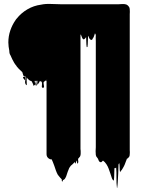

<svg xmlns="http://www.w3.org/2000/svg" viewBox="-20 -722 749 990"><path d="M649 73Q649 79 648 82Q648 83 647.5 83.5Q647 84 647 84Q647 85 646.5 85Q646 85 646 86Q646 86 646 86.5Q646 87 645 87Q645 88 643.5 89.5Q642 91 642 91Q639 95 634 97Q633 99 632.5 102Q632 105 630 108Q627 117 623 126.5Q619 136 614 144Q609 154 602 161Q599 167 599 166Q597 154 597 142Q597 130 595 119Q594 121 592.5 123Q591 125 591 128Q590 150 589.5 173Q589 196 587 219Q587 223 586 231.5Q585 240 584.5 245Q584 250 583 246Q580 223 580.5 194Q581 165 579 143Q579 142 577.5 143Q576 144 575 145H570Q569 161 569 177Q569 193 567 209Q567 209 563 207Q558 202 556 194Q552 183 548.5 171Q545 159 540 147Q536 136 528.5 124.5Q521 113 511 106Q508 108 505 112Q502 116 497 114Q491 112 489 106Q487 100 485 96Q485 96 485 95.5Q485 95 484 95Q484 94 482 92Q475 85 474 77Q473 68 473 57.5Q473 47 474 37V-510Q474 -518 473.5 -526Q473 -534 474 -542L470 -550Q468 -548 468 -545Q466 -539 464 -533.5Q462 -528 458 -523Q456 -516 450 -516Q448 -516 446 -518.5Q444 -521 442 -522Q440 -525 438.5 -529Q437 -533 435 -537Q435 -537 434.5 -537Q434 -537 434 -536Q433 -523 433 -508.5Q433 -494 431 -480Q430 -479 428.5 -479Q427 -479 427 -480Q425 -493 425 -505.5Q425 -518 424 -531Q423 -529 421 -526.5Q419 -524 417 -522Q411 -516 407 -522Q405 -524 405 -524L402 -531Q401 -533 400.5 -535Q400 -537 399 -538Q399 -540 398.5 -540.5Q398 -541 398 -542L397 -544L395 -542V37Q395 41 395 46Q395 51 396 56Q396 63 396 69.5Q396 76 394 82Q392 87 390 88Q386 94 383 96Q382 102 383.5 109Q385 116 380 121Q377 123 377.5 116Q378 109 376 105Q375 109 372 113Q371 115 370.5 118.5Q370 122 368 121Q366 119 366 113L360 119Q359 120 357.5 121.5Q356 123 354 125Q351 128 347.5 130.5Q344 133 342 137Q339 140 337 144Q332 155 329 164Q326 171 324 179Q322 187 318 194Q317 197 314.5 200Q312 203 309 205Q308 206 305 206Q304 207 303.5 211Q303 215 301 214Q298 212 298.5 208.5Q299 205 298 202Q297 201 296 200Q295 199 294 198L291 195Q287 190 284 186.5Q281 183 278 179Q272 168 268 156.5Q264 145 260 133Q258 128 256 122.5Q254 117 252 112Q250 108 250 108L247 100L238 99Q234 97 231 95Q220 87 220 73V-306H214Q221 -311 224 -314Q227 -317 209 -302Q209 -302 209 -302Q204 -298 209 -302Q205 -299 207.5 -301Q210 -303 214 -306Q211 -303 209 -302Q208 -301 205 -299Q204 -292 206.5 -280.5Q209 -269 201 -269Q194 -270 196 -280.5Q198 -291 195 -301H193Q190 -301 186 -305Q186 -304 185 -303Q182 -296 177 -290Q176 -289 176 -288Q176 -287 175 -286Q173 -286 173 -287Q172 -288 172 -290V-292Q172 -295 172.5 -299Q173 -303 173 -305Q172 -306 170 -306Q167 -305 167 -301Q167 -297 168 -292Q168 -291 168.5 -290Q169 -289 169 -287Q169 -286 169 -283Q169 -280 166 -281Q162 -282 162.5 -288.5Q163 -295 164 -299Q166 -303 164 -305H159V-301Q161 -292 161.5 -290.5Q162 -289 160 -285Q160 -282 158 -284Q157 -283 156 -281Q155 -279 153 -280Q152 -282 151.5 -284.5Q151 -287 150 -290Q147 -293 147 -296Q147 -297 145 -299Q144 -300 144 -301Q144 -302 143 -303Q143 -303 143 -303.5Q143 -304 142 -304Q135 -305 130.5 -309Q126 -313 121 -318Q120 -319 119 -321.5Q118 -324 118 -322Q117 -316 117.5 -305Q118 -294 118 -287Q118 -280 114 -285Q107 -294 110.5 -307Q114 -320 111 -330Q110 -332 110 -327Q109 -329 101 -331Q101 -331 98 -340Q95 -349 95 -350L77 -367Q76 -368 76 -368.5Q76 -369 74 -370V-371L69 -376Q66 -379 65 -382Q58 -390 53 -398.5Q48 -407 43 -417L34 -437Q28 -445 28 -460Q26 -471 24.5 -481.5Q23 -492 23 -503Q23 -535 33 -564.5Q43 -594 60 -618Q62 -622 66 -626Q89 -655 121.5 -674Q154 -693 192 -698Q215 -703 244.5 -701.5Q274 -700 296 -700H590Q595 -700 608 -701Q621 -702 631 -699Q640 -695 645 -687Q649 -682 649 -673Q650 -667 649.5 -661Q649 -655 649 -649V53Q649 57 649.5 62.5Q650 68 649 73ZM108 -309Q98 -320 98.5 -323Q99 -326 104 -326.5Q109 -327 110 -327Q110 -321 110 -313.5Q110 -306 108 -309Z"/></svg>

Font: Rubik Wet Paint
Style: Regular
Weight: 400
Designer: Hubert and Fischer, NaN
Foundry: Hubert and Fischer, NaN
Version: Version 2.200